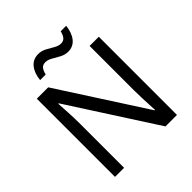

<svg xmlns="http://www.w3.org/2000/svg" viewBox="-240 -1076 1240 1240"><g transform="rotate(-45 380.0 -456.5)"><path d="M663 0H558L176 -593H172Q174 -558 177 -506Q180 -454 180 -399V0H97V-714H201L582 -123H586Q585 -139 583.5 -171Q582 -203 580.5 -241Q579 -279 579 -311V-714H663ZM197 -784Q203 -843 231.5 -877.5Q260 -912 307 -912Q337 -912 363.5 -897.5Q390 -883 414 -869Q438 -855 459 -855Q482 -855 494.5 -869.5Q507 -884 514 -913H564Q558 -855 530 -820Q502 -785 455 -785Q427 -785 400.5 -799Q374 -813 349.5 -827.5Q325 -842 303 -842Q279 -842 267 -827.5Q255 -813 248 -784Z"/></g></svg>

Font: Noto Sans Bassa Vah
Style: Regular
Weight: 400
Designer: Monotype Design Team
Foundry: Monotype Imaging Inc.
Version: Version 2.002